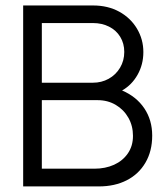

<svg xmlns="http://www.w3.org/2000/svg" viewBox="-20 -668 592 688"><path d="M334 0H63V-648.4H313.5Q366.7 -648.4 407.5 -626Q448.2 -603.5 470.9 -565.2Q493.7 -526.9 493.7 -481.4Q493.7 -437 473.1 -400.4Q452.6 -363.8 417.5 -343.8Q468.8 -321.8 497.1 -279.8Q525.4 -237.8 525.4 -182.1Q525.4 -126.5 501.2 -85.2Q477.1 -43.9 434.1 -22Q391.1 0 334 0ZM313 -371.6Q343.8 -371.6 369.4 -385.7Q395 -399.9 410.2 -425.3Q425.3 -450.7 425.3 -481.9Q425.3 -512.2 410.9 -535.9Q396.5 -559.6 370.8 -572.5Q345.2 -585.4 313 -585.4H129.9V-371.6ZM317.9 -63.5Q357.4 -63.5 388.7 -77.6Q419.9 -91.8 438.2 -118.4Q456.5 -145 456.5 -181.2Q456.5 -216.8 440.2 -245.8Q423.8 -274.9 395 -292Q366.2 -309.1 330.1 -309.1H129.9V-63.5Z"/></svg>

Font: Potro Sans Bangla
Style: Regular
Weight: 400
Designer: Jayed Ahsan Saad
Foundry: Codepotro
Version: Potro Sans Bangla;Version 0.996;CodepotroFonts;